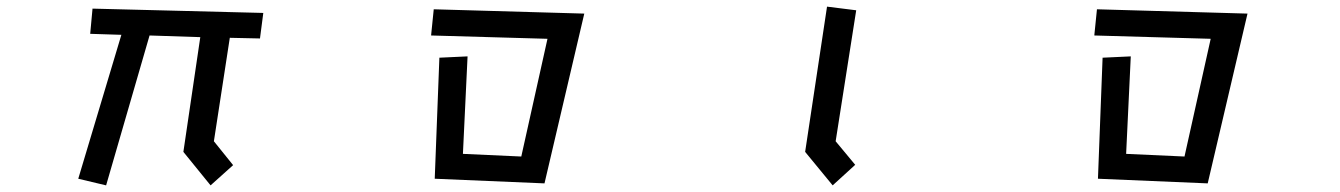

<svg xmlns="http://www.w3.org/2000/svg" viewBox="-20 -538 4040 579"><path d="M533 -80 584 -426 431 -431 300 21 216 1 346 -433 252 -436 259 -512 774 -499 764 -422 673 -424 625 -112 683 -40 615 21Z M1305 -364 1390 -368 1376 -74 1552 -66 1631 -421 1280 -431 1288 -510 1742 -497 1622 15 1291 1Z M2408 -80 2474 -518 2562 -507 2500 -112 2559 -41 2491 21Z M3305 -364 3390 -368 3376 -74 3552 -66 3631 -421 3280 -431 3288 -510 3742 -497 3622 15 3291 1Z"/></svg>

Font: Moralerspace Krypton JPDOC
Style: Regular
Weight: 400
Version: v0.0.6; ttfautohint (v1.8.4.7-5d5b-dirty) -l 6 -r 45 -G 200 